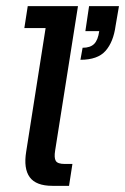

<svg xmlns="http://www.w3.org/2000/svg" viewBox="-20 -603 406 623"><path d="M150 0Q97 0 76.5 -28Q56 -56 65 -111L128 -512H59L70 -583H233L159 -115Q155 -91 161 -81Q167 -71 190 -71H215L204 0ZM241 -409 248 -448Q273 -448 285.5 -460.5Q298 -473 302 -502H257L269 -583H366L355 -519Q348 -467 322.5 -438Q297 -409 241 -409Z"/></svg>

Font: Rokkitt Medium
Style: Italic
Weight: 500
Italic angle: -9°
Designer: Vernon Adams
Foundry: Vernon Adams
Version: Version 3.103